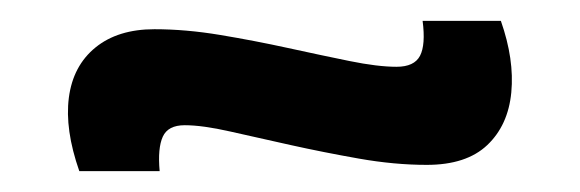

<svg xmlns="http://www.w3.org/2000/svg" viewBox="-20 -403 556 184"><path d="M389 -245Q358 -245 324 -251Q290 -257 258.5 -264Q227 -271 200.5 -277Q174 -283 157 -283Q141 -283 136 -272Q131 -261 133 -239H56Q42 -279 46 -309.5Q50 -340 71.5 -357.5Q93 -375 128 -375Q158 -375 191 -369.5Q224 -364 256 -357Q288 -350 315 -344.5Q342 -339 360 -339Q377 -339 382.5 -349.5Q388 -360 385 -383H460Q473 -346 470 -314.5Q467 -283 447 -264Q427 -245 389 -245Z"/></svg>

Font: Bricolage Grotesque 96pt ExtraBold Medium
Style: Regular
Weight: 500
Version: Version 1.001;gftools[0.9.33.dev8+g029e19f]